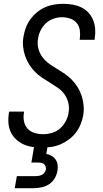

<svg xmlns="http://www.w3.org/2000/svg" viewBox="-20 -763 540 1003"><path d="M199 8Q174 8 149.5 4.5Q125 1 103 -9Q81 -19 63.5 -35.5Q46 -52 36 -73.5Q26 -95 24 -120Q22 -145 26 -171L28 -180H106L105 -174Q101 -151 105.5 -128.5Q110 -106 124.5 -90.5Q139 -75 160.5 -68.5Q182 -62 206 -62Q228 -62 251 -68.5Q274 -75 292.5 -91Q311 -107 323 -129Q335 -151 338 -173Q343 -200 337 -225Q331 -250 317 -270Q303 -290 282.5 -304Q262 -318 241 -331Q220 -344 199.5 -357.5Q179 -371 162 -388.5Q145 -406 132 -427Q119 -448 111 -471.5Q103 -495 100.5 -521Q98 -547 103 -573Q107 -597 115.5 -619.5Q124 -642 139 -662.5Q154 -683 173.5 -699Q193 -715 215.5 -725Q238 -735 262 -739Q286 -743 310 -743Q335 -743 358.5 -739Q382 -735 403.5 -725Q425 -715 441 -698Q457 -681 466 -659.5Q475 -638 477 -613.5Q479 -589 475 -564L474 -555H396L397 -561Q400 -583 397 -605Q394 -627 380.5 -643Q367 -659 346.5 -666Q326 -673 303 -673Q282 -673 260 -665.5Q238 -658 220.5 -642Q203 -626 192.5 -605Q182 -584 179 -562Q174 -536 180 -511Q186 -486 200.5 -466Q215 -446 235 -431.5Q255 -417 276 -404.5Q297 -392 317.5 -378Q338 -364 355 -346.5Q372 -329 385 -308.5Q398 -288 406 -264Q414 -240 416.5 -214Q419 -188 415 -162Q411 -138 401.5 -114.5Q392 -91 376.5 -70.5Q361 -50 340 -34.5Q319 -19 296 -9Q273 1 248 4.5Q223 8 199 8ZM57 220 68 157H168Q176 157 184 155.5Q192 154 200 149.5Q208 145 213 137.5Q218 130 220 122Q221 114 218 106.5Q215 99 209.5 94Q204 89 195.5 87.5Q187 86 179 86H144L169 -62H239L222 41Q237 44 250 51.5Q263 59 271 71Q279 83 281 98Q283 113 280 129Q277 149 266 168Q255 187 237 199Q219 211 198 215.5Q177 220 157 220Z"/></svg>

Font: Iosevka Fixed
Style: Italic
Weight: 400
Italic angle: -9°
Monospace: yes
Designer: Belleve Invis
Foundry: Belleve Invis
Version: Version 33.2.4